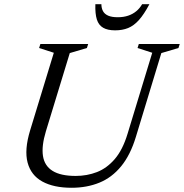

<svg xmlns="http://www.w3.org/2000/svg" viewBox="-20 -878 870 908"><path d="M197 -257Q176 -187.5 183.2 -140.5Q190.5 -93.5 228.8 -69.8Q267 -46 338 -46Q391.5 -46 438.5 -64.2Q485.5 -82.5 522.8 -125.8Q560 -169 583 -244.5L700 -628.5L630.5 -651L636.5 -670H830L824 -651L743 -627L623 -232Q597 -145.5 553.2 -92Q509.5 -38.5 450.2 -14.2Q391 10 318.5 10Q234 10 180.2 -19.5Q126.5 -49 110.5 -109.2Q94.5 -169.5 122.5 -261.5L234.5 -628.5L165 -651L171 -670H397L391 -651L310 -627ZM537 -796.5Q564 -796.5 585.8 -803.8Q607.5 -811 624.2 -824.8Q641 -838.5 652 -858H686.5Q661 -810 637 -783.2Q613 -756.5 586 -745.5Q559 -734.5 524.5 -734.5Q489 -734.5 467.8 -746.8Q446.5 -759 438 -786Q429.5 -813 431 -858H459.5Q459.5 -839.5 467 -825.5Q474.5 -811.5 491.5 -804Q508.5 -796.5 537 -796.5Z"/></svg>

Font: Newsreader 16pt
Style: Italic
Weight: 400
Italic angle: -17°
Designer: Hugues Gentile
Foundry: Production Type
Version: Version 1.003